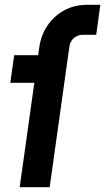

<svg xmlns="http://www.w3.org/2000/svg" viewBox="-20 -780 438 800"><path d="M62 0 123 -435H23L39 -550H139L144 -585Q151.5 -635.5 178.8 -675Q206 -714.5 248.2 -737.2Q290.5 -760 343 -760H398L381 -635H326Q303 -635 287.5 -621.2Q272 -607.5 269 -585L187 0Z"/></svg>

Font: Mohave Light
Style: Bold Italic
Weight: 700
Italic angle: -8°
Version: Version 2.003